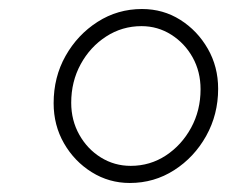

<svg xmlns="http://www.w3.org/2000/svg" viewBox="-20 -731 504 426"><path d="M268 -325Q222 -325 183.5 -349Q145 -373 122 -413Q99 -453 99 -502Q99 -560 125.5 -607Q152 -654 196.5 -682.5Q241 -711 295 -711Q342 -711 380 -687Q418 -663 441 -623Q464 -583 464 -534Q464 -477 437.5 -429.5Q411 -382 366.5 -353.5Q322 -325 268 -325ZM270 -363Q313 -363 348 -386Q383 -409 404 -447.5Q425 -486 425 -533Q425 -572 407.5 -603.5Q390 -635 360 -654Q330 -673 294 -673Q251 -673 215.5 -650Q180 -627 159 -588.5Q138 -550 138 -503Q138 -464 156 -432Q174 -400 204 -381.5Q234 -363 270 -363Z"/></svg>

Font: Red Hat Display VF
Style: Italic
Weight: 300
Italic angle: -12°
Designer: Pentagram, MCKL
Foundry: Pentagram, MCKL
Version: Version 1.023